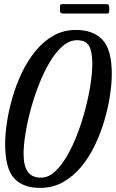

<svg xmlns="http://www.w3.org/2000/svg" viewBox="-20 -906 565 936"><path d="M95 -155Q95 -97.5 115.5 -68.8Q136 -40 180 -40Q215 -40 246.8 -68.5Q278.5 -97 306.5 -145.2Q334.5 -193.5 357.2 -253Q380 -312.5 396.2 -375Q412.5 -437.5 421.2 -494.8Q430 -552 430 -595Q430 -653 414.8 -681.5Q399.5 -710 355 -710Q319 -710 285.8 -681.5Q252.5 -653 223.5 -604.8Q194.5 -556.5 171 -497Q147.5 -437.5 130.5 -375Q113.5 -312.5 104.2 -255.2Q95 -198 95 -155ZM175 10Q90.5 10 47.8 -38.2Q5 -86.5 5 -205Q5 -251 13.8 -309.2Q22.5 -367.5 40.5 -430Q58.5 -492.5 86.5 -551.2Q114.5 -610 152.8 -657Q191 -704 240.2 -732Q289.5 -760 350 -760Q435 -760 480 -711.8Q525 -663.5 525 -545Q525 -499.5 516.2 -441Q507.5 -382.5 489.2 -320Q471 -257.5 443 -198.8Q415 -140 376 -93Q337 -46 287 -18Q237 10 175 10ZM272.5 -856V-872.5Q272.5 -879.5 274.2 -882.8Q276 -886 282.5 -886H495.5Q505 -886 508.8 -883.2Q512.5 -880.5 512.5 -870.5V-855Q512.5 -847 511 -843.5Q509.5 -840 501.5 -840H290Q280.5 -840 276.5 -842.8Q272.5 -845.5 272.5 -856Z"/></svg>

Font: Besley* Condensed
Style: Italic
Weight: 400
Width: 3
Italic angle: -13°
Designer: Owen Earl
Foundry: indestructible type*
Version: Version 3.000; ttfautohint (v1.8.3)